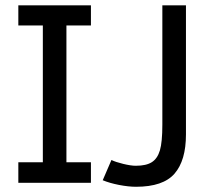

<svg xmlns="http://www.w3.org/2000/svg" viewBox="-20 -696 818 731"><path d="M326.2 0H49.8V-78.1H143.1V-599.1H49.8V-675.8H326.2V-599.1H232.9V-78.1H326.2ZM688 -184.1Q688 -85 644.5 -34.9Q601.1 15.1 498 15.1Q469.2 15.1 433.1 8.1Q397 1 371.1 -9.8L404.3 -86.9Q419.9 -79.1 449.2 -72Q478.5 -64.9 497.1 -64.9Q536.6 -64.9 558.1 -78.6Q579.6 -92.3 588.9 -123.8Q598.1 -155.3 598.1 -221.2V-675.8H688Z"/></svg>

Font: ClearSansRegular
Style: Regular
Weight: 400
Foundry: Intel Corporation
Version: Version 1.00